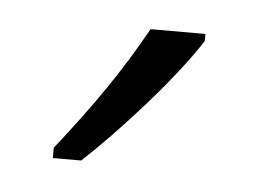

<svg xmlns="http://www.w3.org/2000/svg" viewBox="-28 -797 300 223"><g transform="rotate(5 122.0 -685.5)"><path d="M204 -757V-765H140C113 -716 82 -671 40 -618V-606H73C113 -643 175 -711 204 -757Z"/></g></svg>

Font: Noto Sans Kannada ExtraCondensed Light
Style: Regular
Weight: 300
Width: 2
Designer: Jelle Bosma - Monotype Design Team
Foundry: Monotype Imaging Inc.
Version: Version 2.005